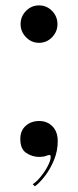

<svg xmlns="http://www.w3.org/2000/svg" viewBox="-20 -558 284 695"><path d="M121 -403Q94 -403 74.2 -423.2Q54.5 -443.5 54.5 -470.5Q54.5 -498.5 74.2 -518.5Q94 -538.5 121 -538.5Q149 -538.5 168.5 -518.5Q188 -498.5 188 -470.5Q188 -443.5 168.5 -423.2Q149 -403 121 -403ZM106.5 116.5 98.5 109Q113.5 99 128.5 80.2Q143.5 61.5 153.5 42Q163.5 22.5 163.5 9.5Q163.5 3 159.5 3Q154.5 3 145.8 6.5Q137 10 122 10Q97 10 75.2 -4.2Q53.5 -18.5 53.5 -55Q53.5 -85 73 -102.5Q92.5 -120 122 -120Q151 -120 170 -100.5Q189 -81 189 -47Q189 -12 175.8 20.5Q162.5 53 143.5 78Q124.5 103 106.5 116.5Z"/></svg>

Font: Imbue 100pt
Style: Bold
Weight: 700
Designer: Tyler Finck
Foundry: Etcetera Type Company
Version: Version 1.102; ttfautohint (v1.8.3)